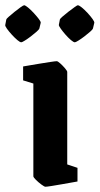

<svg xmlns="http://www.w3.org/2000/svg" viewBox="-65 -700 379 731"><path d="M108 11Q104 11 92.5 2.5Q81 -6 71.5 -15.5Q62 -25 62 -29V-382L23 -394V-447Q23 -447 40.5 -450Q58 -453 82 -457Q106 -461 126 -464Q146 -467 151 -467Q155 -467 164.5 -458.5Q174 -450 182.5 -440Q191 -430 191 -426V-74L230 -61V-9Q230 -9 213 -6Q196 -3 173.5 1Q151 5 132 8Q113 11 108 11ZM163 -626Q163 -628 172.5 -636.5Q182 -645 195 -655Q208 -665 218.5 -672.5Q229 -680 231 -680Q236 -680 246.5 -671.5Q257 -663 268.5 -650.5Q280 -638 287.5 -627.5Q295 -617 294 -613L289 -592Q288 -588 278.5 -579.5Q269 -571 256.5 -561.5Q244 -552 233.5 -545.5Q223 -539 220 -539Q215 -539 205 -547.5Q195 -556 184.5 -568Q174 -580 166.5 -590.5Q159 -601 159 -605ZM-41 -626Q-41 -628 -31.5 -636.5Q-22 -645 -9.5 -655Q3 -665 13.5 -672.5Q24 -680 27 -680Q31 -680 41.5 -671.5Q52 -663 63.5 -650.5Q75 -638 83 -627.5Q91 -617 90 -613L85 -592Q84 -588 74.5 -579.5Q65 -571 52.5 -561.5Q40 -552 29.5 -545.5Q19 -539 16 -539Q11 -539 1 -547.5Q-9 -556 -20 -568Q-31 -580 -38.5 -590.5Q-46 -601 -45 -605Z"/></svg>

Font: Grenze Gotisch
Style: Bold
Weight: 700
Designer: Renata Polastri
Foundry: Omnibus-Type
Version: Version 1.001